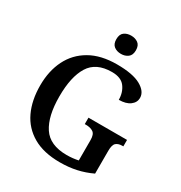

<svg xmlns="http://www.w3.org/2000/svg" viewBox="-213 -1082 1170 1242"><g transform="rotate(30 372.5 -460.5)"><path d="M414 10Q293 10 213.5 -36Q134 -82 95 -164.5Q56 -247 56 -358Q56 -466 97 -548.5Q138 -631 219 -677.5Q300 -724 419 -724Q538 -724 597 -691Q656 -658 656 -610Q656 -576 626 -553.5Q596 -531 543 -531Q543 -586 513.5 -625.5Q484 -665 416 -665Q298 -665 248.5 -585Q199 -505 199 -358Q199 -211 251 -132Q303 -53 429 -53Q452 -53 474.5 -55.5Q497 -58 515 -62V-215Q515 -257 494.5 -271Q474 -285 440 -285H431V-333H719V-285H712Q682 -285 665.5 -270.5Q649 -256 649 -211V-41Q594 -15 537 -2.5Q480 10 414 10ZM406 -795Q375 -795 354 -811Q333 -827 333 -863Q333 -900 354 -915.5Q375 -931 406 -931Q436 -931 457.5 -915.5Q479 -900 479 -863Q479 -827 457.5 -811Q436 -795 406 -795Z"/></g></svg>

Font: Noto Serif Hentaigana SemiBold
Style: Regular
Weight: 600
Designer: Kazuhiro Yamada
Foundry: nipponia
Version: Version 1.000; ttfautohint (v1.8.4.7-5d5b)